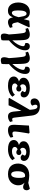

<svg xmlns="http://www.w3.org/2000/svg" viewBox="1868 -2690 1016 4792"><g transform="rotate(90 2376.0 -294.0)"><path d="M248 15Q179 15 133.5 -19.5Q88 -54 65 -112Q42 -170 42 -238Q42 -296 56.5 -348.5Q71 -401 100.5 -442.5Q130 -484 176 -508Q222 -532 284 -532Q311 -532 337.5 -525Q364 -518 387.5 -501.5Q411 -485 428.5 -455.5Q446 -426 456 -380H457Q464 -401 469.5 -422Q475 -443 481.5 -467Q488 -491 495 -517L643 -529L663 -513Q640 -461 618 -412Q596 -363 575.5 -318.5Q555 -274 535 -232L538 -210Q545 -163 554.5 -136.5Q564 -110 576.5 -99Q589 -88 606 -88Q618 -88 630 -91.5Q642 -95 657 -101L675 -36Q660 -25 637.5 -14Q615 -3 588 5.5Q561 14 532 14Q504 14 479.5 4Q455 -6 438.5 -33Q422 -60 413 -110H412Q398 -69 376.5 -40.5Q355 -12 323.5 1.5Q292 15 248 15ZM300 -82Q327 -82 346 -102.5Q365 -123 380.5 -160.5Q396 -198 409 -248L405 -272Q395 -338 384 -376.5Q373 -415 358.5 -432Q344 -449 323 -449Q301 -449 285 -434.5Q269 -420 259 -392.5Q249 -365 244.5 -325Q240 -285 240 -233Q240 -184 246 -150.5Q252 -117 265.5 -99.5Q279 -82 300 -82Z M895 194Q851 194 834 172Q817 150 817 111Q817 94 820.5 72.5Q824 51 829.5 29.5Q835 8 840 -8Q836 -60 833.5 -97.5Q831 -135 828 -168Q825 -201 821.5 -236.5Q818 -272 812 -317Q807 -367 798.5 -391Q790 -415 777 -423Q764 -431 743 -431Q735 -431 724.5 -429Q714 -427 700 -420L680 -484Q698 -494 724.5 -504.5Q751 -515 781 -522.5Q811 -530 841 -530Q877 -530 906.5 -517.5Q936 -505 955 -473Q974 -441 979 -382Q983 -343 984.5 -293Q986 -243 986.5 -190.5Q987 -138 987 -94Q1021 -129 1046 -163Q1071 -197 1088 -228Q1105 -259 1115 -285Q1125 -311 1129 -331Q1133 -351 1133 -362Q1133 -379 1126 -389Q1119 -399 1096 -406L1054 -420Q1047 -472 1068 -501Q1089 -530 1135 -530Q1182 -530 1208.5 -500Q1235 -470 1235 -412Q1235 -362 1217.5 -310Q1200 -258 1167 -206Q1134 -154 1088.5 -104.5Q1043 -55 988 -10Q989 0 989 18Q989 36 989 53Q989 70 989 79Q989 112 987.5 137.5Q986 163 981 176Q960 185 933.5 189.5Q907 194 895 194Z M1486 194Q1442 194 1425 172Q1408 150 1408 111Q1408 94 1411.5 72.5Q1415 51 1420.5 29.5Q1426 8 1431 -8Q1427 -60 1424.5 -97.5Q1422 -135 1419 -168Q1416 -201 1412.5 -236.5Q1409 -272 1403 -317Q1398 -367 1389.5 -391Q1381 -415 1368 -423Q1355 -431 1334 -431Q1326 -431 1315.5 -429Q1305 -427 1291 -420L1271 -484Q1289 -494 1315.5 -504.5Q1342 -515 1372 -522.5Q1402 -530 1432 -530Q1468 -530 1497.5 -517.5Q1527 -505 1546 -473Q1565 -441 1570 -382Q1574 -343 1575.5 -293Q1577 -243 1577.5 -190.5Q1578 -138 1578 -94Q1612 -129 1637 -163Q1662 -197 1679 -228Q1696 -259 1706 -285Q1716 -311 1720 -331Q1724 -351 1724 -362Q1724 -379 1717 -389Q1710 -399 1687 -406L1645 -420Q1638 -472 1659 -501Q1680 -530 1726 -530Q1773 -530 1799.5 -500Q1826 -470 1826 -412Q1826 -362 1808.5 -310Q1791 -258 1758 -206Q1725 -154 1679.5 -104.5Q1634 -55 1579 -10Q1580 0 1580 18Q1580 36 1580 53Q1580 70 1580 79Q1580 112 1578.5 137.5Q1577 163 1572 176Q1551 185 1524.5 189.5Q1498 194 1486 194Z M2124 14Q2042 14 1990 -4Q1938 -22 1913.5 -54.5Q1889 -87 1889 -131Q1889 -163 1905.5 -189Q1922 -215 1950 -232.5Q1978 -250 2011 -257V-259Q1986 -269 1965.5 -284.5Q1945 -300 1933 -321.5Q1921 -343 1921 -372Q1921 -422 1953 -457Q1985 -492 2042 -511Q2099 -530 2174 -530Q2252 -530 2305 -510.5Q2358 -491 2385 -458.5Q2412 -426 2412 -385Q2412 -351 2392 -326Q2372 -301 2329 -301Q2312 -301 2296 -308.5Q2280 -316 2268.5 -328Q2257 -340 2250 -352Q2266 -372 2272.5 -381.5Q2279 -391 2279 -402Q2279 -417 2255 -429.5Q2231 -442 2191 -442Q2161 -442 2136.5 -432Q2112 -422 2098 -402Q2084 -382 2084 -353Q2084 -330 2095.5 -313Q2107 -296 2126 -288Q2142 -298 2161.5 -307.5Q2181 -317 2200 -317Q2231 -317 2247.5 -301Q2264 -285 2264 -260Q2264 -231 2246 -212Q2228 -193 2198 -193Q2174 -193 2156 -203Q2138 -213 2123 -225Q2100 -218 2081 -199.5Q2062 -181 2062 -158Q2062 -135 2074 -119Q2086 -103 2111 -94Q2136 -85 2174 -85Q2227 -85 2271 -104Q2315 -123 2344 -158L2394 -97Q2369 -62 2326.5 -37Q2284 -12 2232 1Q2180 14 2124 14Z M2886 14Q2849 14 2824.5 0Q2800 -14 2785.5 -45Q2771 -76 2765 -125L2746 -318L2743 -317L2608 0H2443L2423 -16L2721 -529L2714 -591Q2709 -641 2699 -669Q2689 -697 2673.5 -708.5Q2658 -720 2638 -720Q2614 -720 2603.5 -705.5Q2593 -691 2593 -670Q2593 -652 2598 -636.5Q2603 -621 2610 -606L2617 -592Q2606 -576 2583.5 -563Q2561 -550 2527 -550Q2481 -550 2458.5 -576.5Q2436 -603 2436 -644Q2436 -684 2458 -715Q2480 -746 2522 -764Q2564 -782 2623 -782Q2668 -782 2708.5 -773Q2749 -764 2782 -740.5Q2815 -717 2836.5 -676.5Q2858 -636 2865 -574L2915 -150Q2918 -129 2922 -116Q2926 -103 2934 -96.5Q2942 -90 2956 -90Q2968 -90 2980 -93.5Q2992 -97 3005 -103L3024 -38Q3002 -20 2966.5 -3Q2931 14 2886 14Z M3230 14Q3185 14 3157.5 1.5Q3130 -11 3116.5 -33Q3103 -55 3098.5 -81.5Q3094 -108 3094 -136Q3094 -140 3094 -147Q3094 -154 3094.5 -162Q3095 -170 3096 -180.5Q3097 -191 3097.5 -203.5Q3098 -216 3098.5 -231Q3099 -246 3100 -264Q3101 -282 3102 -302Q3103 -322 3104.5 -345Q3106 -368 3107.5 -393.5Q3109 -419 3110.5 -448Q3112 -477 3114 -509L3292 -524L3312 -507Q3302 -453 3294.5 -404.5Q3287 -356 3280.5 -315.5Q3274 -275 3270 -242Q3266 -209 3264 -185.5Q3262 -162 3262 -149Q3262 -133 3267 -121Q3272 -109 3283.5 -102.5Q3295 -96 3314 -96Q3332 -96 3355.5 -102.5Q3379 -109 3397 -116L3415 -51Q3390 -30 3360.5 -15.5Q3331 -1 3298.5 6.5Q3266 14 3230 14Z M3709 14Q3627 14 3575 -4Q3523 -22 3498.5 -54.5Q3474 -87 3474 -131Q3474 -163 3490.5 -189Q3507 -215 3535 -232.5Q3563 -250 3596 -257V-259Q3571 -269 3550.5 -284.5Q3530 -300 3518 -321.5Q3506 -343 3506 -372Q3506 -422 3538 -457Q3570 -492 3627 -511Q3684 -530 3759 -530Q3837 -530 3890 -510.5Q3943 -491 3970 -458.5Q3997 -426 3997 -385Q3997 -351 3977 -326Q3957 -301 3914 -301Q3897 -301 3881 -308.5Q3865 -316 3853.5 -328Q3842 -340 3835 -352Q3851 -372 3857.5 -381.5Q3864 -391 3864 -402Q3864 -417 3840 -429.5Q3816 -442 3776 -442Q3746 -442 3721.5 -432Q3697 -422 3683 -402Q3669 -382 3669 -353Q3669 -330 3680.5 -313Q3692 -296 3711 -288Q3727 -298 3746.5 -307.5Q3766 -317 3785 -317Q3816 -317 3832.5 -301Q3849 -285 3849 -260Q3849 -231 3831 -212Q3813 -193 3783 -193Q3759 -193 3741 -203Q3723 -213 3708 -225Q3685 -218 3666 -199.5Q3647 -181 3647 -158Q3647 -135 3659 -119Q3671 -103 3696 -94Q3721 -85 3759 -85Q3812 -85 3856 -104Q3900 -123 3929 -158L3979 -97Q3954 -62 3911.5 -37Q3869 -12 3817 1Q3765 14 3709 14Z M4327 14Q4257 14 4206 -5Q4155 -24 4123 -59Q4091 -94 4076 -141Q4061 -188 4062 -244Q4064 -298 4082 -346.5Q4100 -395 4135.5 -433Q4171 -471 4225.5 -493.5Q4280 -516 4355 -516Q4376 -516 4403 -513.5Q4430 -511 4456.5 -507.5Q4483 -504 4506 -499.5Q4529 -495 4543 -492L4690 -531Q4710 -517 4719.5 -493Q4729 -469 4729 -449Q4729 -434 4722 -413.5Q4715 -393 4696.5 -377.5Q4678 -362 4642 -363Q4628 -363 4611 -368.5Q4594 -374 4576 -382Q4558 -390 4541 -398L4540 -396Q4562 -375 4577 -350Q4592 -325 4599 -295.5Q4606 -266 4605 -232Q4604 -191 4587.5 -148Q4571 -105 4537.5 -68Q4504 -31 4452 -8.5Q4400 14 4327 14ZM4330 -65Q4356 -65 4375 -83.5Q4394 -102 4406 -142Q4418 -182 4420 -247Q4421 -296 4417 -327.5Q4413 -359 4407 -378Q4401 -397 4392 -408Q4382 -410 4374 -411Q4366 -412 4359 -412Q4327 -412 4304 -392Q4281 -372 4268.5 -334Q4256 -296 4254 -240Q4253 -179 4261.5 -140.5Q4270 -102 4287.5 -83.5Q4305 -65 4330 -65Z"/></g></svg>

Font: Literata 18pt ExtraBold
Style: Italic
Weight: 800
Italic angle: -2°
Designer: Latin by Veronika Burian and Jose Scaglione. Greek by Irene Vlachou. Cyrillic by Vera Evstafieva
Foundry: TypeTogether
Version: Version 3.103;gftools[0.9.29]